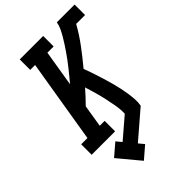

<svg xmlns="http://www.w3.org/2000/svg" viewBox="-288 -836 1193 1193"><g transform="rotate(-45 308.0 -239.5)"><path d="M234 256 115 113 194 45 223 80 357 -35Q358 -74 351.5 -110.5Q345 -147 337 -183.5Q329 -220 319 -255Q309 -290 298 -325Q279 -303 259 -281.5Q239 -260 218 -239L194 -92H237V0H31V-92H86L177 -643H134V-735H340V-643H285L246 -405Q262 -424 278 -443.5Q294 -463 309.5 -482.5Q325 -502 340 -522Q355 -542 369 -562.5Q383 -583 396.5 -603.5Q410 -624 422.5 -645.5Q435 -667 445.5 -689Q456 -711 460 -735H616V-643H538Q504 -582 461.5 -525Q419 -468 373 -413Q382 -389 390.5 -364Q399 -339 407 -314Q415 -289 422.5 -263.5Q430 -238 437 -212.5Q444 -187 449.5 -161Q455 -135 459 -108.5Q463 -82 465 -54.5Q467 -27 462 0L284 153L313 188Z"/></g></svg>

Font: Iosevka Curly Slab SmBdExObl
Style: Regular
Weight: 600
Width: 7
Italic angle: -9°
Monospace: yes
Designer: Belleve Invis
Foundry: Belleve Invis
Version: Version 11.1.0; ttfautohint (v1.8.3)